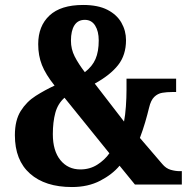

<svg xmlns="http://www.w3.org/2000/svg" viewBox="-20 -744 766 774"><path d="M270 10Q162 10 101 -44Q40 -98 40 -199Q40 -259 63.5 -296.5Q87 -334 124 -357.5Q161 -381 200 -399Q164 -444 149 -482Q134 -520 134 -566Q134 -639 179.5 -681.5Q225 -724 315 -724Q375 -724 413 -704.5Q451 -685 469.5 -652.5Q488 -620 488 -582Q488 -522 456 -481.5Q424 -441 362 -407L480 -254Q485 -280 487.5 -315Q490 -350 490 -382V-427H690V-373H673Q653 -373 634.5 -370Q616 -367 602 -353.5Q588 -340 581 -310Q574 -281 565 -250.5Q556 -220 544 -188L634 -83Q649 -65 668 -59.5Q687 -54 705 -54H713V0H524L462 -76Q433 -41 384 -15.5Q335 10 270 10ZM322 -453Q352 -476 365 -506Q378 -536 378 -581Q378 -618 363.5 -641Q349 -664 322 -664Q294 -664 280 -642Q266 -620 266 -580Q266 -546 281 -516.5Q296 -487 322 -453ZM304 -61Q342 -61 372 -80Q402 -99 421 -126L240 -350Q213 -326 203 -289Q193 -252 193 -203Q193 -136 223.5 -98.5Q254 -61 304 -61Z"/></svg>

Font: Noto Serif Tamil Condensed ExtraBold
Style: Regular
Weight: 800
Width: 3
Designer: Indian Type Foundry, Tom Grace, and the Monotype Design Team
Foundry: Monotype Imaging Inc.
Version: Version 2.004; ttfautohint (v1.8.4.7-5d5b)